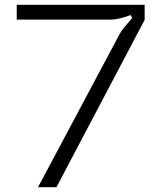

<svg xmlns="http://www.w3.org/2000/svg" viewBox="-20 -783 680 803"><path d="M480 -640Q486 -652 500 -669Q514 -686 533 -708L526 -720Q475 -701 445 -701H50V-763H585V-700L216 0H139Z"/></svg>

Font: Open Sauce Sans Light
Style: Regular
Weight: 300
Designer: Alfredo Marco Pradil
Foundry: Creative Sauce Fz LLC
Version: Version 1.477